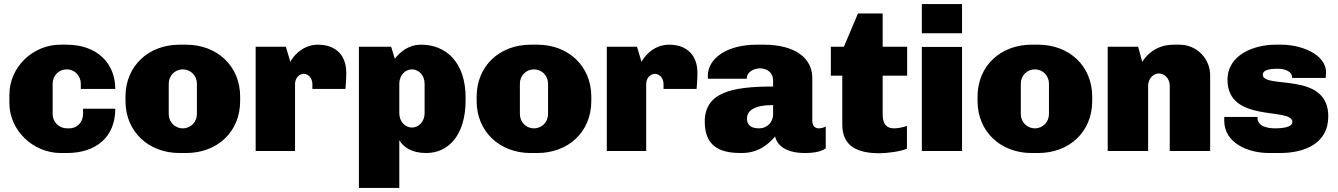

<svg xmlns="http://www.w3.org/2000/svg" viewBox="-20 -740 6557 941"><path d="M306 -521H276C141 -521 26 -411 26 -276V-235C26 -100 143 10 278 10H307C451 10 545 -68 545 -207H387V-181C387 -142 359 -111 320 -111H308C269 -111 238 -142 238 -181V-330C238 -369 268 -400 307 -400C346 -400 376 -369 376 -330V-304H545C545 -428 458 -521 306 -521Z M892 -521H860C708 -521 595 -417 595 -266V-245C595 -95 708 10 860 10H892C1044 10 1157 -93 1157 -245V-266C1157 -417 1044 -521 892 -521ZM876 -400C915 -400 945 -369 945 -330V-181C945 -142 915 -111 876 -111C837 -111 807 -142 807 -181V-330C807 -369 837 -400 876 -400Z M1538 -521C1455 -521 1410 -452 1403 -437L1381 -511H1233V0H1426V-328C1426 -356 1445 -378 1469 -378C1492 -378 1511 -356 1511 -328V-304H1673L1675 -329C1676 -344 1677 -359 1677 -367V-384C1677 -468 1627 -521 1538 -521Z M2044 -521C1983 -521 1941 -486 1915 -452L1897 -511H1739V181H1937V-53C1958 -18 1998 10 2069 10C2176 10 2262 -75 2262 -250V-261C2262 -436 2165 -521 2044 -521ZM1999 -400C2034 -400 2061 -369 2061 -330V-185C2061 -146 2034 -115 1999 -115C1964 -115 1937 -146 1937 -185V-330C1937 -369 1964 -400 1999 -400Z M2613 -521H2581C2429 -521 2316 -417 2316 -266V-245C2316 -95 2429 10 2581 10H2613C2765 10 2878 -93 2878 -245V-266C2878 -417 2765 -521 2613 -521ZM2597 -400C2636 -400 2666 -369 2666 -330V-181C2666 -142 2636 -111 2597 -111C2558 -111 2528 -142 2528 -181V-330C2528 -369 2558 -400 2597 -400Z M3259 -521C3176 -521 3131 -452 3124 -437L3102 -511H2954V0H3147V-328C3147 -356 3166 -378 3190 -378C3213 -378 3232 -356 3232 -328V-304H3394L3396 -329C3397 -344 3398 -359 3398 -367V-384C3398 -468 3348 -521 3259 -521Z M3722 -521H3689C3541 -521 3449 -453 3449 -368C3449 -362 3449 -357 3450 -354H3640V-358C3640 -386 3675 -405 3704 -405C3740 -405 3769 -384 3769 -345V-316C3561 -316 3434 -285 3434 -143C3434 -7 3531 10 3614 10C3696 10 3744 -31 3779 -71C3790 -23 3837 10 3926 10C3978 10 4009 0 4027 -13V-120C4016 -114 4004 -111 3992 -111C3977 -111 3961 -121 3961 -148V-359C3961 -451 3883 -521 3722 -521ZM3769 -225V-181C3769 -138 3737 -111 3701 -111C3670 -111 3641 -120 3641 -159C3641 -198 3677 -225 3769 -225Z M4306 -674H4185L4116 -511H4052V-369H4108V-130C4108 -22 4183 11 4291 11C4325 11 4392 3 4425 -11V-123C4409 -116 4378 -111 4363 -111C4335 -111 4306 -121 4306 -180V-369H4426V-511H4306Z M4695 -577V-720H4498V-577ZM4695 0V-510H4498V0Z M5068 -521H5036C4884 -521 4771 -417 4771 -266V-245C4771 -95 4884 10 5036 10H5068C5220 10 5333 -93 5333 -245V-266C5333 -417 5220 -521 5068 -521ZM5052 -400C5091 -400 5121 -369 5121 -330V-181C5121 -142 5091 -111 5052 -111C5013 -111 4983 -142 4983 -181V-330C4983 -369 5013 -400 5052 -400Z M5761 -521H5733C5637 -521 5593 -460 5578 -437L5558 -511H5409V0H5607V-320C5607 -353 5631 -380 5660 -380C5689 -380 5713 -353 5713 -320V0H5911V-371C5911 -454 5844 -521 5761 -521Z M6262 -521H6231C6127 -521 5996 -472 5996 -349C5996 -134 6314 -217 6314 -142C6314 -112 6248 -111 6229 -111C6194 -111 6143 -120 6143 -163V-167H5981C5980 -164 5980 -161 5980 -158V-149C5980 -40 6094 10 6201 10H6253C6370 10 6490 -34 6490 -170C6490 -393 6169 -301 6169 -374C6169 -403 6224 -403 6243 -403C6271 -403 6313 -394 6313 -358H6477C6477 -362 6479 -370 6479 -384C6479 -478 6350 -521 6262 -521Z"/></svg>

Font: Chivo Light
Style: Bold
Weight: 900
Designer: Hector Gatti
Foundry: Omnibus-Type
Version: Version 1.003;PS 001.003;hotconv 1.0.70;makeotf.lib2.5.58329